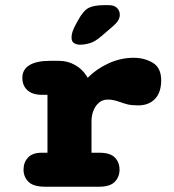

<svg xmlns="http://www.w3.org/2000/svg" viewBox="-20 -706 659 726"><path d="M326 -128.5H355.5Q397 -128.5 414.5 -110.2Q432 -92 432 -64.5Q432 -37 414 -18.5Q396 0 355.5 0H150Q106.5 0 87.8 -18.5Q69 -37 69 -64.5Q69 -92 86 -110.2Q103 -128.5 137 -128.5H159.5V-347.5H138Q102.5 -347.5 83.5 -365Q64.5 -382.5 64.5 -412Q64.5 -443 91.2 -459.5Q118 -476 169 -476H202.5Q235.5 -476 263.2 -460.5Q291 -445 307.5 -418.5L311.5 -412Q345.5 -446 391.2 -466.8Q437 -487.5 485 -487.5Q526.5 -487.5 558 -468.5Q589.5 -449.5 589.5 -402Q589.5 -356.5 566 -332Q542.5 -307.5 502.5 -307.5Q477.5 -307.5 461.8 -311.5Q446 -315.5 431.5 -321Q420.5 -325 410 -327.2Q399.5 -329.5 388 -329.5Q368 -329.5 354.2 -317.8Q340.5 -306 333.2 -287.5Q326 -269 326 -247.5ZM282.5 -537Q270 -537 260.2 -542.8Q250.5 -548.5 250.5 -565Q250.5 -583.5 265 -610.5L275 -629Q295.5 -666.5 315.8 -676.5Q336 -686.5 374 -686.5H391.5Q412 -686.5 422.5 -676Q433 -665.5 433 -650Q433 -629 408.5 -608L362.5 -568.5Q339.5 -548.5 319.8 -542.8Q300 -537 282.5 -537Z"/></svg>

Font: Sono Monospace ExtraBold
Style: Regular
Weight: 800
Version: Version 2.112